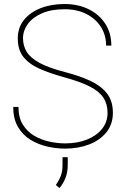

<svg xmlns="http://www.w3.org/2000/svg" viewBox="-20 -741 631 970"><path d="M523.4 -170.4Q523.4 -215.3 502.2 -247.6Q481 -279.8 432.9 -304.2Q384.8 -328.6 304.2 -350.6Q231.9 -370.6 179.2 -394Q126.5 -417.5 98.1 -453.6Q69.8 -489.7 69.8 -546.9Q69.8 -601.1 100.8 -639.9Q131.8 -678.7 185.3 -699.7Q238.8 -720.7 305.7 -720.7Q375 -720.7 428.2 -694.3Q481.4 -668 512 -620.8Q542.5 -573.7 542.5 -510.7H516.1Q516.1 -563.5 489.7 -605Q463.4 -646.5 416.3 -670.4Q369.1 -694.3 305.7 -694.3Q238.8 -694.3 191.9 -673.8Q145 -653.3 120.6 -619.9Q96.2 -586.4 96.2 -547.9Q96.2 -510.3 114.7 -479.5Q133.3 -448.7 179.9 -423.3Q226.6 -397.9 311.5 -376Q381.8 -357.9 435.5 -333Q489.3 -308.1 519.8 -269.8Q550.3 -231.4 550.3 -171.4Q550.3 -113.3 517.6 -72.8Q484.9 -32.2 430.2 -11.2Q375.5 9.8 309.1 9.8Q263.7 9.8 217.3 -1Q170.9 -11.7 132.3 -35.9Q93.8 -60.1 70.3 -100.6Q46.9 -141.1 46.9 -200.7H73.2Q73.2 -147.5 95.2 -111.8Q117.2 -76.2 152.6 -55.4Q188 -34.7 229.2 -25.6Q270.5 -16.6 309.1 -16.6Q371.6 -16.6 419.9 -36.1Q468.3 -55.7 495.8 -90.3Q523.4 -125 523.4 -170.4ZM322.3 53.2V90.8Q322.3 129.4 310.5 158.7Q298.8 188 280.3 209L262.2 193.4Q279.3 168.9 287.6 146.2Q295.9 123.5 295.9 91.8V53.2Z"/></svg>

Font: Vazirmatn RD FD Thin
Style: Regular
Weight: 100
Designer: Saber Rastikerdar
Foundry: Saber Rastikerdar
Version: Version 33.003